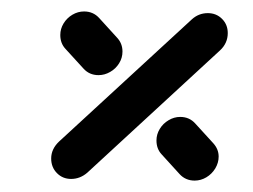

<svg xmlns="http://www.w3.org/2000/svg" viewBox="-20 -427 441 335"><path d="M253 -181.9Q253 -192.6 258.7 -202Q264.4 -211.5 274.1 -217.2Q283.7 -223 294.4 -223Q310.4 -223 320.7 -211.5L352.2 -177Q361.5 -166.7 361.5 -153.7Q361.5 -143 355.6 -133.1Q349.6 -123.3 340 -117.6Q330.4 -111.9 319.6 -111.9Q303.7 -111.9 293.3 -123.3L261.9 -157.8Q253 -167.4 253 -181.9ZM104.1 -114.8Q89.3 -114.8 79.3 -125Q69.3 -135.2 69.3 -150.4Q69.3 -167 83 -180L314.8 -393.3Q326.7 -404.1 342.6 -404.1Q357.4 -404.1 367.4 -394.1Q377.4 -384.1 377.4 -369.3Q377.4 -351.5 363.7 -338.9L132.2 -125.6Q119.6 -114.8 104.1 -114.8ZM85.2 -365.9Q85.2 -376.7 90.9 -386.1Q96.7 -395.6 106.3 -401.3Q115.9 -407 126.7 -407Q142.6 -407 153 -395.6L184.4 -361.1Q193.7 -351.1 193.7 -337Q193.7 -325.9 187.8 -316.5Q181.9 -307 172.2 -301.5Q162.6 -295.9 151.9 -295.9Q135.9 -295.9 125.6 -307.4L94.1 -341.9Q85.2 -351.5 85.2 -365.9Z"/></svg>

Font: 26F Galaxy Sans
Style: Bold Italic
Weight: 700
Italic angle: -5°
Designer: C₂₉H₂₅N₃O₅
Version: Version 1.200